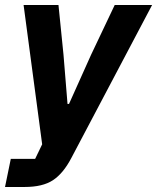

<svg xmlns="http://www.w3.org/2000/svg" viewBox="-49 -545 626 765"><path d="M314 -327 408 -525H557L235 85Q203 146 162 173Q121 200 49 200H-29L-6 88H91L119 30L45 -525H184L204 -327L220 -131H226Z"/></svg>

Font: Aneliza
Style: Bold Italic
Weight: 700
Italic angle: -11.31°
Designer: Mike Abbink, Paul van der Laan, Pieter van Rosmalen
Foundry: Bold Monday
Version: Version 3.0